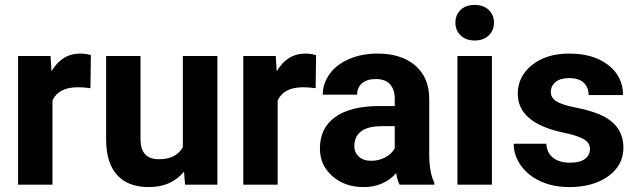

<svg xmlns="http://www.w3.org/2000/svg" viewBox="-20 -758 2615 788"><path d="M351.1 -396Q322.3 -399.9 300.3 -399.9Q220.2 -399.9 195.3 -345.7V0H54.2V-528.3H187.5L191.4 -465.3Q233.9 -538.1 309.1 -538.1Q332.5 -538.1 353 -531.7Z M735.4 -53.7Q683.1 9.8 590.8 9.8Q505.9 9.8 461.2 -39.1Q416.5 -87.9 415.5 -182.1V-528.3H556.6V-187Q556.6 -104.5 631.8 -104.5Q703.6 -104.5 730.5 -154.3V-528.3H872.1V0H739.3Z M1275.4 -396Q1246.6 -399.9 1224.6 -399.9Q1144.5 -399.9 1119.6 -345.7V0H978.5V-528.3H1111.8L1115.7 -465.3Q1158.2 -538.1 1233.4 -538.1Q1256.8 -538.1 1277.3 -531.7Z M1620.1 0Q1610.4 -19 1606 -47.4Q1554.7 9.8 1472.7 9.8Q1395 9.8 1344 -35.2Q1293 -80.1 1293 -148.4Q1293 -232.4 1355.2 -277.3Q1417.5 -322.3 1535.2 -322.8H1600.1V-353Q1600.1 -389.6 1581.3 -411.6Q1562.5 -433.6 1522 -433.6Q1486.3 -433.6 1466.1 -416.5Q1445.8 -399.4 1445.8 -369.6H1304.7Q1304.7 -415.5 1333 -454.6Q1361.3 -493.7 1413.1 -515.9Q1464.8 -538.1 1529.3 -538.1Q1627 -538.1 1684.3 -489Q1741.7 -439.9 1741.7 -351.1V-122.1Q1742.2 -46.9 1762.7 -8.3V0ZM1503.4 -98.1Q1534.7 -98.1 1561 -112.1Q1587.4 -126 1600.1 -149.4V-240.2H1547.4Q1441.4 -240.2 1434.6 -167L1434.1 -158.7Q1434.1 -132.3 1452.6 -115.2Q1471.2 -98.1 1503.4 -98.1Z M1999 0H1857.4V-528.3H1999ZM1849.1 -665Q1849.1 -696.8 1870.4 -717.3Q1891.6 -737.8 1928.2 -737.8Q1964.4 -737.8 1985.8 -717.3Q2007.3 -696.8 2007.3 -665Q2007.3 -632.8 1985.6 -612.3Q1963.9 -591.8 1928.2 -591.8Q1892.6 -591.8 1870.8 -612.3Q1849.1 -632.8 1849.1 -665Z M2401.4 -146Q2401.4 -171.9 2375.7 -186.8Q2350.1 -201.7 2293.5 -213.4Q2105 -252.9 2105 -373.5Q2105 -443.8 2163.3 -491Q2221.7 -538.1 2315.9 -538.1Q2416.5 -538.1 2476.8 -490.7Q2537.1 -443.4 2537.1 -367.7H2396Q2396 -397.9 2376.5 -417.7Q2356.9 -437.5 2315.4 -437.5Q2279.8 -437.5 2260.3 -421.4Q2240.7 -405.3 2240.7 -380.4Q2240.7 -356.9 2262.9 -342.5Q2285.2 -328.1 2337.9 -317.6Q2390.6 -307.1 2426.8 -293.9Q2538.6 -252.9 2538.6 -151.9Q2538.6 -79.6 2476.6 -34.9Q2414.6 9.8 2316.4 9.8Q2250 9.8 2198.5 -13.9Q2147 -37.6 2117.7 -78.9Q2088.4 -120.1 2088.4 -168H2222.2Q2224.1 -130.4 2250 -110.4Q2275.9 -90.3 2319.3 -90.3Q2359.9 -90.3 2380.6 -105.7Q2401.4 -121.1 2401.4 -146Z"/></svg>

Font: Vazir FD
Style: Bold-FD
Weight: 700
Designer: Saber Rastikerdar
Foundry: Saber Rastikerdar
Version: Version 30.1.0